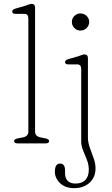

<svg xmlns="http://www.w3.org/2000/svg" viewBox="-20 -746 585 999"><path d="M162.5 -706V-61Q162.5 -36.5 191.5 -31L216.5 -26Q235.5 -22 235.5 -12Q235.5 0 218.5 0H70.5Q53.5 0 53.5 -12Q53.5 -22 72.5 -26L98.5 -31Q127.5 -36.5 127.5 -61V-650Q127.5 -674 106.5 -674H59.5Q43.5 -674 43.5 -686Q43.5 -696 59.5 -701L114.5 -717Q122 -719.5 130.5 -722.8Q139 -726 143.5 -726Q162.5 -726 162.5 -706ZM398 -587Q380 -587 367 -600.2Q354 -613.5 354 -632Q354 -650 367 -663Q380 -676 398 -676Q417.5 -676 430.8 -663Q444 -650 444 -632Q444 -613.5 430.8 -600.2Q417.5 -587 398 -587ZM437.5 -32Q437.5 -4.5 447.5 23Q457.5 50.5 467.2 77.2Q477 104 477 130Q477 176.5 446 204.8Q415 233 366.5 233Q319.5 233 292.5 207Q265.5 181 265.5 147Q265.5 105 293.5 105Q318.5 105 318.5 142V156Q318.5 180.5 332.2 195Q346 209.5 375 209Q406.5 208.5 424.2 190.2Q442 172 442 136.5Q442 110.5 432.2 85.8Q422.5 61 412.5 37Q402.5 13 402.5 -10V-387Q402.5 -411 381.5 -411H334.5Q318.5 -411 318.5 -423Q318.5 -433 334.5 -438L389.5 -454Q397 -456.5 405.5 -459.8Q414 -463 418.5 -463Q437.5 -463 437.5 -443Z"/></svg>

Font: Fraunces 9pt SuperSoft Thin
Style: Regular
Weight: 100
Version: Version 1.000;[b76b70a41]